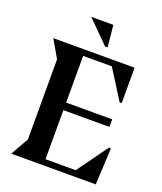

<svg xmlns="http://www.w3.org/2000/svg" viewBox="-156 -970 905 1070"><g transform="rotate(20 296.0 -434.5)"><path d="M198 -869H329L342 -740H327ZM40 0 100 -106V-581L40 -685H522V-475H510L400 -649H230V-372H503V-327H230V-36H409L541 -219L552 -217L541 0Z"/></g></svg>

Font: Bluu Next Cyrillic
Style: Bold
Weight: 700
Designer: Igor Stepanchenko
Foundry: Igor Stepanchenko
Version: Version 1.000